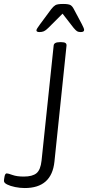

<svg xmlns="http://www.w3.org/2000/svg" viewBox="-127 -738 445 970"><path d="M-2 212Q-26 212 -50.5 207Q-75 202 -91 194Q-107 186 -107 176Q-107 169 -104 153.5Q-101 138 -93 138Q-86 138 -64 146Q-42 154 -7 154Q37 154 57.5 137Q78 120 83 73L144 -507Q145 -525 175 -525H183Q198 -525 204 -520.5Q210 -516 209 -507L148 79Q134 212 -2 212ZM72 -576Q57 -576 57 -585Q57 -591 75 -615L132 -692Q143 -706 153 -712Q163 -718 192 -718Q220 -718 229.5 -712Q239 -706 246 -692L287 -615Q298 -594 298 -587Q298 -576 281 -576Q269 -576 262.5 -580Q256 -584 245 -597L189 -669L117 -597Q104 -584 94.5 -580Q85 -576 72 -576Z"/></svg>

Font: Asap Expanded Expanded Light
Style: Italic
Weight: 300
Width: 7
Italic angle: -6°
Designer: Pablo Cosgaya
Foundry: Omnibus-Type
Version: Version 3.001; ttfautohint (v1.8.4.7-5d5b)